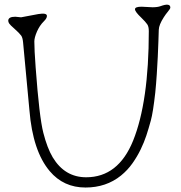

<svg xmlns="http://www.w3.org/2000/svg" viewBox="-20 -817 795 841"><path d="M726.1 -783.7Q726.1 -778.8 715.8 -766.6Q705.6 -754.4 697.3 -741.2Q676.3 -708.5 675.5 -686.8Q674.8 -665 673.8 -634.8Q672.9 -604.5 671.1 -568.1Q669.4 -531.7 666.7 -491.5Q664.1 -451.2 660.2 -412.1Q650.4 -324.2 640.6 -288.8Q630.9 -253.4 621.1 -223.6Q611.3 -193.8 596.2 -162.6Q581.1 -131.3 560.1 -101.6Q539.1 -71.8 509.8 -47.9Q444.8 4.4 354.5 4.4Q258.3 4.4 197.8 -67.4Q123.5 -155.3 108.9 -334L81.1 -631.3Q79.1 -652.3 72.8 -661.1Q63 -673.8 43.5 -690.9Q23.9 -708 20 -714.4Q16.1 -720.7 16.1 -726.1Q16.1 -743.7 46.9 -743.7L72.3 -741.2L147.9 -755.4Q185.5 -761.7 185.5 -747.1Q185.5 -737.3 174.1 -725.8Q162.6 -714.4 155 -702.9Q147.5 -691.4 142.1 -679.2Q130.4 -652.3 130.4 -635.3Q130.4 -618.2 131.8 -589.1Q133.3 -560.1 136.2 -521Q152.3 -303.2 169.7 -235.6Q187 -168 210.9 -127.9Q263.7 -40.5 357.4 -40.5Q498 -40.5 563 -200.7Q631.8 -371.1 631.8 -680.7Q631.8 -700.7 625 -710.4Q617.7 -721.2 599.1 -739.3Q571.3 -765.6 571.3 -776.6Q571.3 -787.6 600.1 -787.6L647.9 -785.2Q669.9 -785.2 683.1 -790Q726.1 -805.7 726.1 -783.7Z"/></svg>

Font: Snowburst One
Style: Regular
Weight: 400
Designer: Annet Stirling
Foundry: Annet Stirling
Version: Version 1.001